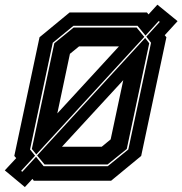

<svg xmlns="http://www.w3.org/2000/svg" viewBox="-32 -752 759 799"><path d="M71.5 26.5 -12 -43 35.5 -94 27.5 -103 132.5 -597 257.5 -700H579.5L586 -692L623 -732.5L707 -664L653.5 -605.5L660.5 -597L555.5 -103L430.5 0H108.5L103 -7.5ZM226 -141.5H391.5L428.5 -172L481 -418.5ZM153.5 -67.5 122.5 -105 572 -594 589 -572 495.5 -132 415.5 -67.5ZM60.5 -37 118 -99.5 149.5 -60.5H416.5L502 -130L596.5 -574L577 -599.5L633 -661L628.5 -664.5L573.5 -604L540.5 -644.5H273.5L187.5 -574L93 -130L114 -104L56 -41ZM119 -109.5 100.5 -132 194 -572 274.5 -637.5H536.5L568.5 -598.5ZM206.5 -280 463 -559H297L259 -528Z"/></svg>

Font: Tourney ExtraBold
Style: Italic
Weight: 800
Italic angle: -12°
Version: Version 1.015